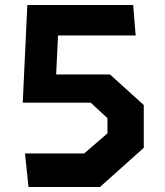

<svg xmlns="http://www.w3.org/2000/svg" viewBox="-20 -750 660 770"><path d="M80.2 -134.6H317.8L410.9 -215.2V-276.2L343.8 -338.2H71.2L89.6 -730H514L524 -607.9H190.8L214.7 -649.8L203 -406.8L183.5 -451.4H421.1L556.6 -328.7V-157.3L380.8 0H94.3Z"/></svg>

Font: Monaspace Krypton Var
Style: Regular
Weight: 400
Designer: Riley Cran and the Lettermatic Team
Version: Version 1.101 (Monaspace Krypton Var)